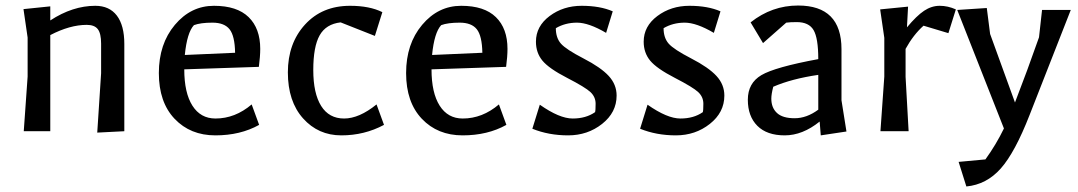

<svg xmlns="http://www.w3.org/2000/svg" viewBox="-20 -475 3901 695"><path d="M66 0 80 -198V-339L65 -442L162 -452V-401Q243 -454 325 -454Q376 -454 403 -418.5Q430 -383 430 -316V0L332 5L346 -210V-317Q346 -354 334 -369.5Q322 -385 294 -385Q233 -385 162 -348V0Z M922 -298Q922 -271 917 -233L647 -224Q647 -139 676.5 -92.5Q706 -46 760 -46Q831 -46 891 -97L918 -23Q850 15 759.5 15Q669 15 612 -45Q555 -105 555 -210.5Q555 -316 613 -385Q671 -454 754.5 -454Q838 -454 880 -413Q922 -372 922 -298ZM649 -276 831 -284Q830 -345 811 -369Q792 -393 749 -393Q706 -393 682 -384Q657 -357 649 -276Z M1247 -454Q1318 -454 1364 -431L1337 -345L1213 -394Q1160 -388 1137 -347Q1114 -306 1114 -221.5Q1114 -137 1142.5 -91.5Q1171 -46 1225.5 -46Q1280 -46 1343 -97L1370 -23Q1299 15 1215.5 15Q1132 15 1077 -46.5Q1022 -108 1022 -213Q1022 -318 1084 -386Q1146 -454 1247 -454Z M1817 -298Q1817 -271 1812 -233L1542 -224Q1542 -139 1571.5 -92.5Q1601 -46 1655 -46Q1726 -46 1786 -97L1813 -23Q1745 15 1654.5 15Q1564 15 1507 -45Q1450 -105 1450 -210.5Q1450 -316 1508 -385Q1566 -454 1649.5 -454Q1733 -454 1775 -413Q1817 -372 1817 -298ZM1544 -276 1726 -284Q1725 -345 1706 -369Q1687 -393 1644 -393Q1601 -393 1577 -384Q1552 -357 1544 -276Z M1907 -9 1934 -96Q2005 -46 2053 -46Q2101 -46 2134 -69Q2136 -75 2136 -99.5Q2136 -124 2117.5 -141.5Q2099 -159 2033 -193Q1967 -227 1943.5 -255.5Q1920 -284 1920 -324Q1920 -380 1969.5 -417Q2019 -454 2085.5 -454Q2152 -454 2198 -434L2174 -356Q2111 -393 2068.5 -393Q2026 -393 1992 -373Q1992 -338 2010.5 -317Q2029 -296 2092 -263.5Q2155 -231 2183.5 -200Q2212 -169 2212 -129Q2212 -68 2159.5 -26.5Q2107 15 2036.5 15Q1966 15 1907 -9Z M2297 -9 2324 -96Q2395 -46 2443 -46Q2491 -46 2524 -69Q2526 -75 2526 -99.5Q2526 -124 2507.5 -141.5Q2489 -159 2423 -193Q2357 -227 2333.5 -255.5Q2310 -284 2310 -324Q2310 -380 2359.5 -417Q2409 -454 2475.5 -454Q2542 -454 2588 -434L2564 -356Q2501 -393 2458.5 -393Q2416 -393 2382 -373Q2382 -338 2400.5 -317Q2419 -296 2482 -263.5Q2545 -231 2573.5 -200Q2602 -169 2602 -129Q2602 -68 2549.5 -26.5Q2497 15 2426.5 15Q2356 15 2297 -9Z M2942 -261Q2942 -337 2925 -366Q2908 -395 2864 -395Q2840 -395 2826 -393L2742 -319L2697 -394Q2774 -455 2869 -455Q3026 -455 3026 -297V-112L3044 1L2951 15L2947 -35Q2885 15 2820.5 15Q2756 15 2721.5 -19.5Q2687 -54 2687 -114Q2687 -174 2736 -203Q2785 -232 2942 -261ZM2772 -118Q2772 -85 2792.5 -66Q2813 -47 2856.5 -47Q2900 -47 2942 -78V-204Q2846 -190 2779 -161Q2772 -134 2772 -118Z M3167 0 3181 -198V-338L3166 -441L3267 -451L3263 -376Q3298 -418 3325 -436Q3352 -454 3381.5 -454Q3411 -454 3440 -441L3413 -355L3323 -382Q3286 -349 3258 -298V-197L3269 0Z M3450 111 3547 102Q3586 48 3614 -10L3445 -439L3552 -446L3564 -352L3654 -104Q3699 -220 3741 -340L3752 -439H3856L3707 -59Q3654 77 3602.5 135Q3551 193 3478 200Z"/></svg>

Font: Galdeano
Style: Regular
Weight: 400
Designer: Dario Manuel Muhafara
Foundry: Dario Manuel Muhafara
Version: Version 1.001